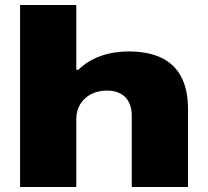

<svg xmlns="http://www.w3.org/2000/svg" viewBox="-20 -745 828 765"><path d="M60 0V-725H284V-467H292Q319 -493 351 -509Q383 -525 419 -532.5Q455 -540 492 -540Q571 -540 623.5 -514.5Q676 -489 702.5 -438Q729 -387 729 -312V0H505V-285Q505 -306 499 -324.5Q493 -343 481 -356Q469 -369 450.5 -376.5Q432 -384 406 -384Q370 -384 342.5 -369.5Q315 -355 299.5 -329.5Q284 -304 284 -271V0Z"/></svg>

Font: Archivo Expanded Black
Style: Regular
Weight: 900
Width: 7
Designer: Hector Gatti
Foundry: Omnibus-Type
Version: Version 2.001